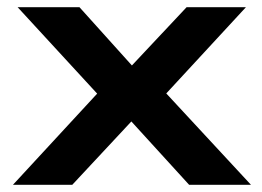

<svg xmlns="http://www.w3.org/2000/svg" viewBox="-20 -514 730 534"><path d="M16 0 282 -288 283 -218 29 -494H201L363 -314H330L499 -494H664L410 -219L412 -287L678 0H506L330 -193H361L181 0Z"/></svg>

Font: Nunito Sans 10pt Expanded
Style: Bold
Weight: 700
Width: 7
Designer: Vernon Adams
Foundry: Vernon Adams
Version: Version 3.101;gftools[0.9.27]